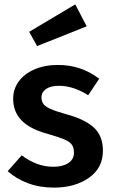

<svg xmlns="http://www.w3.org/2000/svg" viewBox="-20 -840 514 875"><path d="M432 -481 382 -406Q314 -449 249 -449Q211 -449 190 -434.5Q169 -420 169 -396Q169 -378 178 -366Q187 -354 210.5 -343.5Q234 -333 280 -320Q366 -297 407.5 -259Q449 -221 449 -153Q449 -74 385 -29.5Q321 15 226 15Q161 15 107.5 -5Q54 -25 15 -60L79 -132Q148 -80 223 -80Q266 -80 291.5 -97Q317 -114 317 -144Q317 -167 307.5 -180.5Q298 -194 273.5 -204.5Q249 -215 197 -230Q116 -252 78 -291.5Q40 -331 40 -390Q40 -434 65.5 -469Q91 -504 137.5 -524Q184 -544 244 -544Q351 -544 432 -481ZM375 -720 149 -630 113 -695 323 -820Z"/></svg>

Font: Fira Sans Medium
Style: Regular
Weight: 500
Designer: bBox Type GmbH & Carrois Corporate GbR & Edenspiekermann AG
Foundry: bBox Type GmbH & Carrois Corporate GbR & Edenspiekermann AG
Version: Version 4.301